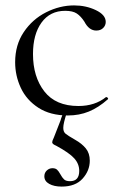

<svg xmlns="http://www.w3.org/2000/svg" viewBox="-20 -415 451 710"><path d="M36 -185Q36 -249 68 -296.5Q100 -344 150.5 -369.5Q201 -395 254 -395Q298 -395 334.5 -377.5Q371 -360 371 -334Q371 -321 361.5 -311.5Q352 -302 336 -302Q309 -302 292 -335Q279 -355 264 -365Q249 -375 221 -375Q165 -375 133.5 -331.5Q102 -288 102 -215Q102 -131 144 -77Q186 -23 270 -23Q331 -23 372 -56H373Q376 -56 378.5 -53Q381 -50 379 -48Q344 -17 308.5 -2.5Q273 12 231 12Q166 12 122 -16.5Q78 -45 57 -90Q36 -135 36 -185ZM214 58Q214 72 222 79Q230 86 258 102Q283 116 297.5 134Q312 152 312 179Q312 216 285.5 245.5Q259 275 208 275Q180 275 162 265Q144 255 144 237Q144 224 153 215.5Q162 207 174 207Q185 207 191 212.5Q197 218 203 229Q210 242 217 248.5Q224 255 239 255Q273 255 273 217Q273 191 254.5 170.5Q236 150 188 124Q181 121 177 118Q173 115 173 111Q173 106 179 94Q184 81 204 30Q206 22 209 15Q212 8 214 1L227 2Q214 41 214 58Z"/></svg>

Font: Cormorant Infant
Style: Regular
Weight: 400
Designer: Christian Thalmann (Catharsis Fonts)
Foundry: Catharsis Fonts
Version: Version 4.000